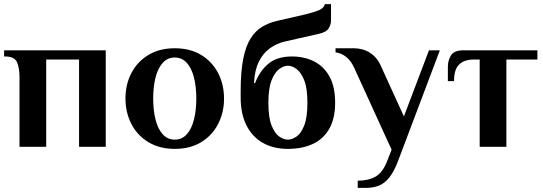

<svg xmlns="http://www.w3.org/2000/svg" viewBox="-21 -715 2646 935"><path d="M74 0V-340Q74 -385 61.5 -412.5Q49 -440 4 -440H-1V-470H494V0H364V-425H204V0Z M830 10Q756 10 702 -22.5Q648 -55 619 -111Q590 -167 590 -235Q590 -304 619 -359.5Q648 -415 702 -447.5Q756 -480 830 -480Q905 -480 958.5 -447.5Q1012 -415 1041 -359.5Q1070 -304 1070 -235Q1070 -167 1041 -111Q1012 -55 958.5 -22.5Q905 10 830 10ZM830 -35Q865 -35 888.5 -61Q912 -87 923.5 -132.5Q935 -178 935 -235Q935 -293 923.5 -338Q912 -383 888.5 -409Q865 -435 830 -435Q795 -435 771.5 -409Q748 -383 736.5 -338Q725 -293 725 -235Q725 -178 736.5 -132.5Q748 -87 771.5 -61Q795 -35 830 -35Z M1381 10Q1311 10 1259.5 -19Q1208 -48 1179.5 -104Q1151 -160 1151 -240V-270Q1151 -366 1163.5 -428.5Q1176 -491 1199.5 -528Q1223 -565 1255.5 -584.5Q1288 -604 1327 -613L1466 -645Q1508 -655 1532.5 -665.5Q1557 -676 1561 -695H1591V-615Q1591 -596 1579.5 -577Q1568 -558 1531 -550L1367 -513Q1327 -504 1293.5 -480Q1260 -456 1239.5 -414.5Q1219 -373 1216 -310H1221Q1244 -370 1286.5 -405Q1329 -440 1401 -440Q1461 -440 1508.5 -416Q1556 -392 1583.5 -342.5Q1611 -293 1611 -215Q1611 -138 1582.5 -88Q1554 -38 1502.5 -14Q1451 10 1381 10ZM1381 -35Q1401 -35 1423 -50Q1445 -65 1460.5 -104Q1476 -143 1476 -215Q1476 -285 1460.5 -324Q1445 -363 1423 -379Q1401 -395 1381 -395Q1361 -395 1339 -379Q1317 -363 1301.5 -324Q1286 -285 1286 -215Q1286 -143 1301.5 -104Q1317 -65 1339 -50Q1361 -35 1381 -35Z M1721 200V165Q1773 165 1808 145Q1843 125 1865 68L1886 14L1706 -380Q1690 -417 1666.5 -436.5Q1643 -456 1613 -460V-480H1701Q1746 -480 1780 -458.5Q1814 -437 1831 -400L1946 -148L2068 -470H2121L1919 65Q1899 119 1875.5 148.5Q1852 178 1824 189Q1796 200 1761 200Z M2315 0V-425H2285Q2240 -425 2215 -401Q2190 -377 2190 -320H2160V-390Q2160 -420 2175 -445Q2190 -470 2235 -470H2596V-425H2445V0Z"/></svg>

Font: El Messiri
Style: Regular
Weight: 400
Designer: Mohamed Gaber
Foundry: Kief Type Foundry
Version: Version 2.020